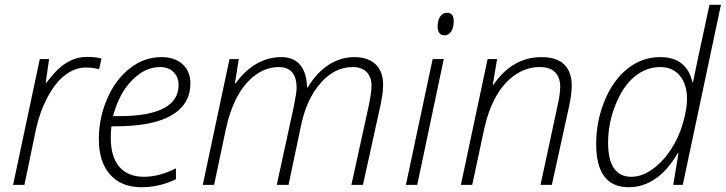

<svg xmlns="http://www.w3.org/2000/svg" viewBox="-20 -780 3061 810"><path d="M348.1 -540Q381.8 -540 408.2 -533.2L397.9 -487.8Q375 -495.1 342.8 -495.1Q296.9 -495.1 255.4 -463.9Q213.9 -432.6 180.7 -370.1Q147.5 -307.6 131.8 -234.9L83 0H35.2L147.9 -530.8H187L172.9 -431.2H175.8Q211.4 -477.1 235.8 -497.3Q260.3 -517.6 287.8 -528.8Q315.4 -540 348.1 -540Z M576.2 9.8Q491.7 9.8 444.3 -43.7Q397 -97.2 397 -192.9Q397 -281.2 431.6 -362.3Q466.3 -443.4 527.1 -491.2Q587.9 -539.1 661.1 -539.1Q716.8 -539.1 750 -509.3Q783.2 -479.5 783.2 -428.2Q783.2 -339.8 703.4 -293.5Q623.5 -247.1 466.3 -247.1H450.2Q447.3 -225.6 447.3 -199.2Q447.3 -118.7 483.4 -76.4Q519.5 -34.2 587.4 -34.2Q651.9 -34.2 722.2 -69.8V-23.9Q653.8 9.8 576.2 9.8ZM655.3 -497.1Q591.3 -497.1 536.4 -440.7Q481.4 -384.3 457 -290H481Q733.4 -290 733.4 -421.9Q733.4 -454.6 712.2 -475.8Q690.9 -497.1 655.3 -497.1Z M1147.5 0 1219.2 -329.1Q1231.4 -390.1 1231.4 -408.2Q1231.4 -497.1 1156.2 -497.1Q1104.5 -497.1 1058.6 -464.1Q1012.7 -431.2 981 -372.1Q949.2 -313 932.1 -231.9L883.3 0H835.4L948.2 -530.8H987.3L971.2 -428.2H974.1Q1013.2 -483.4 1062.7 -511.2Q1112.3 -539.1 1166.5 -539.1Q1218.3 -539.1 1246.1 -506.3Q1273.9 -473.6 1275.4 -411.1H1278.3Q1315.9 -474.1 1366.7 -506.6Q1417.5 -539.1 1475.1 -539.1Q1532.2 -539.1 1564.2 -509Q1596.2 -479 1596.2 -422.9Q1596.2 -408.7 1595 -395.3Q1593.8 -381.8 1585.4 -336.9L1511.2 0H1462.4L1535.2 -332Q1547.4 -390.6 1547.4 -418Q1547.4 -455.6 1526.4 -476.3Q1505.4 -497.1 1468.3 -497.1Q1391.6 -497.1 1332.8 -429.9Q1273.9 -362.8 1250.5 -252.9L1197.3 0Z M1740.2 0H1692.4L1805.2 -530.8H1852.1ZM1826.2 -667Q1826.2 -693.8 1836.9 -710Q1847.7 -726.1 1866.2 -726.1Q1894 -726.1 1894 -690.9Q1894 -663.1 1883.3 -647Q1872.6 -630.9 1855.5 -630.9Q1841.3 -630.9 1833.7 -640.4Q1826.2 -649.9 1826.2 -667Z M2260.3 0 2333 -337.9Q2343.3 -382.8 2343.3 -414.1Q2343.3 -453.1 2322 -475.1Q2300.8 -497.1 2256.3 -497.1Q2201.7 -497.1 2153.6 -464.4Q2105.5 -431.6 2072.5 -372.8Q2039.6 -314 2022 -232.9L1972.2 0H1924.3L2037.1 -530.8H2077.1L2059.1 -422.9H2062Q2142.1 -539.1 2265.1 -539.1Q2328.6 -539.1 2360.4 -507.8Q2392.1 -476.6 2392.1 -418Q2392.1 -383.8 2380.4 -329.1L2308.1 0Z M2765.1 -539.1Q2877.4 -539.1 2901.4 -432.1H2903.3Q2909.2 -464.4 2973.1 -759.8H3021.5L2860.4 0H2820.3L2842.3 -133.8H2839.4Q2754.9 9.8 2632.3 9.8Q2495.1 9.8 2495.1 -172.9Q2495.1 -267.1 2530 -353.5Q2564.9 -439.9 2626.5 -489.5Q2688 -539.1 2765.1 -539.1ZM2643.6 -34.2Q2687 -34.2 2730.7 -64.7Q2774.4 -95.2 2808.8 -146.7Q2843.3 -198.2 2860.8 -259.5Q2878.4 -320.8 2878.4 -361.8Q2878.4 -423.3 2848.4 -460.2Q2818.4 -497.1 2766.1 -497.1Q2705.6 -497.1 2656.7 -456.5Q2607.9 -416 2576.7 -338.1Q2545.4 -260.3 2545.4 -178.2Q2545.4 -34.2 2643.6 -34.2Z"/></svg>

Font: TypoPRO Open Sans
Style: Italic
Weight: 300
Italic angle: -12°
Foundry: Ascender Corporation
Version: Version 1.10